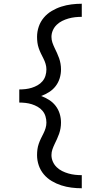

<svg xmlns="http://www.w3.org/2000/svg" viewBox="-20 -853 540 1026"><path d="M417 153Q389 153 361.5 149.5Q334 146 307.5 137.5Q281 129 256.5 114.5Q232 100 214 78.5Q196 57 187 30.5Q178 4 178 -24Q178 -40 180 -55Q182 -70 187 -84.5Q192 -99 198.5 -112.5Q205 -126 212 -139.5Q219 -153 223.5 -168Q228 -183 228 -198Q228 -215 223 -231.5Q218 -248 207 -261Q196 -274 181 -282.5Q166 -291 150 -296Q134 -301 117 -303Q100 -305 83 -305V-375Q100 -375 117 -377Q134 -379 150 -384Q166 -389 181 -397.5Q196 -406 207 -419Q218 -432 223 -448.5Q228 -465 228 -482Q228 -497 223.5 -512Q219 -527 212 -540.5Q205 -554 198.5 -567.5Q192 -581 187 -595.5Q182 -610 180 -625Q178 -640 178 -656Q178 -684 187 -710.5Q196 -737 214 -758.5Q232 -780 256.5 -794.5Q281 -809 307.5 -817.5Q334 -826 361.5 -829.5Q389 -833 417 -833V-763Q399 -763 381 -761Q363 -759 345.5 -754Q328 -749 312 -741Q296 -733 283 -720.5Q270 -708 262.5 -691Q255 -674 255 -656Q255 -640 260 -625.5Q265 -611 271.5 -597.5Q278 -584 284.5 -570Q291 -556 296 -541.5Q301 -527 303.5 -512Q306 -497 306 -482Q306 -458 299 -435Q292 -412 277.5 -393Q263 -374 242.5 -361Q222 -348 200 -340Q222 -332 242.5 -319Q263 -306 277.5 -287Q292 -268 299 -245Q306 -222 306 -198Q306 -183 303.5 -168Q301 -153 296 -138.5Q291 -124 284.5 -110Q278 -96 271.5 -82.5Q265 -69 260 -54.5Q255 -40 255 -24Q255 -6 262.5 11Q270 28 283 40.5Q296 53 312 61Q328 69 345.5 74Q363 79 381 81Q399 83 417 83Z"/></svg>

Font: Zed Sans
Style: Regular
Weight: 400
Designer: Belleve Invis
Foundry: Belleve Invis
Version: Version 1.0.0; ttfautohint (v1.8.4)